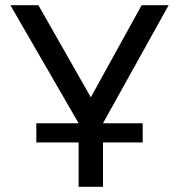

<svg xmlns="http://www.w3.org/2000/svg" viewBox="-20 -720 690 740"><path d="M120 -245H283L20 -700H128L330 -345L526 -700H630L377 -245H530V-171H377V0H283V-171H120Z"/></svg>

Font: Retni Sans Medium
Style: Regular
Weight: 500
Designer: Vitaly Kuzmin
Foundry: ParaType Ltd.
Version: Version 1.00;March 2, 2019;FontCreator 11.5.0.2425 64-bit; t